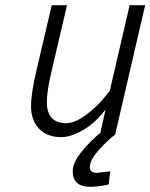

<svg xmlns="http://www.w3.org/2000/svg" viewBox="-20 -520 581 742"><path d="M327 126C327 108.7 338 87.3 360 62C382 36.7 403.7 16 425 0L541 -500H481L404 -168L378 -137C361.3 -116.3 339 -95.7 311 -75C283 -54.3 258 -44 236 -44C186 -44 161 -71.3 161 -126C161 -153.3 167.3 -194 180 -248L239 -500H180L120 -244C106.7 -188 100 -142.7 100 -108C100 -73.3 110.2 -45 130.5 -23C150.8 -1 179.7 10 217 10C233.7 10 251.3 6 270 -2C315.3 -20.7 354.7 -52.3 388 -97L368 -7C342.7 13.7 318.5 38 295.5 66C272.5 94 261 119.3 261 142C261 182 283.7 202 329 202C348.3 202 372 199 400 193L406 142L355 148C336.3 148 327 140.7 327 126Z"/></svg>

Font: Titillium Web
Style: Light Italic
Weight: 300
Italic angle: -13°
Version: Version 1.001;PS 57.000;hotconv 1.0.70;makeotf.lib2.5.55311